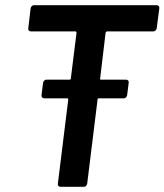

<svg xmlns="http://www.w3.org/2000/svg" viewBox="-20 -720 634 740"><path d="M571 -599H393Q389 -599 387 -594L366 -418Q364 -413 370 -413H466Q471 -413 474 -409.5Q477 -406 476 -401L470 -353Q469 -348 465.5 -344.5Q462 -341 457 -341H361Q356 -341 356 -336L316 -12Q315 -7 311.5 -3.5Q308 0 303 0H213Q208 0 205 -3.5Q202 -7 203 -12L243 -336Q243 -341 239 -341H151Q146 -341 142.5 -344.5Q139 -348 140 -353L146 -401Q147 -406 150.5 -409.5Q154 -413 159 -413H248Q253 -413 253 -418L275 -594Q275 -599 270 -599H99Q94 -599 91 -602.5Q88 -606 89 -611L98 -688Q99 -693 102.5 -696.5Q106 -700 111 -700H584Q589 -700 592 -696.5Q595 -693 594 -688L584 -611Q583 -606 579.5 -602.5Q576 -599 571 -599Z"/></svg>

Font: Barlow SemiBold
Style: Italic
Weight: 600
Italic angle: -7°
Designer: Jeremy Tribby
Foundry: Tribby Type
Version: Version 1.408